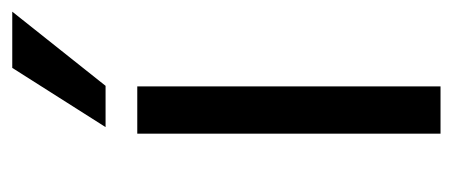

<svg xmlns="http://www.w3.org/2000/svg" viewBox="-238 -518 756 321"><g transform="rotate(-90 140.5 -358.0)"><path d="M156 0H77V-507H156ZM157 -560H88L187 -716H281Z"/></g></svg>

Font: Hind Guntur
Style: Regular
Weight: 400
Designer: Manushi Parikh, Hitesh Malaviya
Foundry: Indian Type Foundry
Version: Version 1.002;PS 1.0;hotconv 1.0.86;makeotf.lib2.5.63406; tt